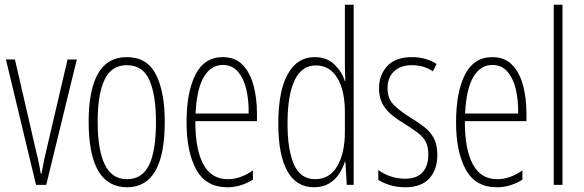

<svg xmlns="http://www.w3.org/2000/svg" viewBox="-20 -780 2462 810"><path d="M132 0 5 -529H43L127 -165Q134 -137 140.5 -108Q147 -79 152 -47H155Q165 -104 179 -161L265 -529H304L175 0Z M675 -265Q675 10 516 10Q354 10 354 -267Q354 -400 393.5 -469.5Q433 -539 515 -539Q600 -539 637.5 -466.5Q675 -394 675 -265ZM392 -267Q392 -148 422 -86Q452 -24 516 -24Q579 -24 608.5 -83Q638 -142 638 -266Q638 -378 610.5 -441.5Q583 -505 515 -505Q450 -505 421 -443.5Q392 -382 392 -267Z M920 -539Q973 -539 1004.5 -505.5Q1036 -472 1050 -418Q1064 -364 1064 -303V-269H804Q804 -149 838 -86.5Q872 -24 941 -24Q994 -24 1047 -61V-22Q1025 -8 997.5 1Q970 10 939 10Q849 10 808 -64.5Q767 -139 767 -264Q767 -391 804.5 -465Q842 -539 920 -539ZM920 -506Q870 -506 840 -455.5Q810 -405 805 -301H1029Q1030 -357 1019 -403.5Q1008 -450 983.5 -478Q959 -506 920 -506Z M1305 10Q1230 10 1192 -58.5Q1154 -127 1154 -258Q1154 -396 1194 -467.5Q1234 -539 1307 -539Q1360 -539 1392 -507Q1424 -475 1435 -437H1437Q1436 -456 1435.5 -473Q1435 -490 1435 -506V-760H1472V0H1443L1437 -98H1435Q1427 -72 1411 -47Q1395 -22 1368.5 -6Q1342 10 1305 10ZM1310 -24Q1370 -24 1402.5 -78.5Q1435 -133 1435 -226V-307Q1435 -398 1403 -451Q1371 -504 1312 -504Q1253 -504 1223 -441.5Q1193 -379 1193 -258Q1193 -147 1220.5 -85.5Q1248 -24 1310 -24Z M1825 -127Q1825 -64 1791 -27Q1757 10 1690 10Q1653 10 1624 0.5Q1595 -9 1576 -21V-63Q1598 -46 1627.5 -36Q1657 -26 1689 -26Q1738 -26 1762.5 -53Q1787 -80 1787 -128Q1787 -160 1776.5 -181Q1766 -202 1745.5 -217.5Q1725 -233 1696 -252Q1662 -272 1635.5 -293Q1609 -314 1594 -341Q1579 -368 1579 -408Q1579 -463 1613.5 -501Q1648 -539 1718 -539Q1778 -539 1822 -510L1806 -479Q1769 -505 1717 -505Q1671 -505 1643 -479.5Q1615 -454 1615 -407Q1615 -366 1638.5 -340.5Q1662 -315 1710 -285Q1743 -265 1769 -245Q1795 -225 1810 -197.5Q1825 -170 1825 -127Z M2057 -539Q2110 -539 2141.5 -505.5Q2173 -472 2187 -418Q2201 -364 2201 -303V-269H1941Q1941 -149 1975 -86.5Q2009 -24 2078 -24Q2131 -24 2184 -61V-22Q2162 -8 2134.5 1Q2107 10 2076 10Q1986 10 1945 -64.5Q1904 -139 1904 -264Q1904 -391 1941.5 -465Q1979 -539 2057 -539ZM2057 -506Q2007 -506 1977 -455.5Q1947 -405 1942 -301H2166Q2167 -357 2156 -403.5Q2145 -450 2120.5 -478Q2096 -506 2057 -506Z M2353 0H2316V-760H2353Z"/></svg>

Font: Noto Sans Arabic UI XCn XLt
Style: Regular
Weight: 200
Width: 2
Designer: Monotype Design Team, Nadine Chahine and Nizar Qandah
Foundry: Monotype Imaging Inc.
Version: Version 2.010; ttfautohint (v1.8.4.7-5d5b)